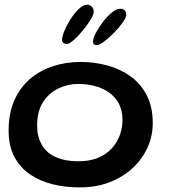

<svg xmlns="http://www.w3.org/2000/svg" viewBox="-20 -766 782 812"><path d="M315.5 26.5Q257.5 26.5 203.8 13.5Q150 0.5 107.8 -28Q65.5 -56.5 41 -102.2Q16.5 -148 16.5 -214Q16.5 -286.5 40.2 -340.8Q64 -395 106 -431.2Q148 -467.5 203.2 -485.8Q258.5 -504 321.5 -504Q378.5 -504 433 -489.5Q487.5 -475 531 -444Q574.5 -413 600.2 -363.8Q626 -314.5 626 -245Q626 -192.5 604.8 -144Q583.5 -95.5 543.2 -57.2Q503 -19 445.8 3.8Q388.5 26.5 315.5 26.5ZM311 -84Q362 -84 397.5 -99.8Q433 -115.5 455.2 -141.2Q477.5 -167 487.8 -197.5Q498 -228 498 -258Q498 -300 481.8 -329.2Q465.5 -358.5 438.8 -376.5Q412 -394.5 379 -402.8Q346 -411 311.5 -411Q266.5 -411 226.5 -391.8Q186.5 -372.5 161.8 -333.8Q137 -295 137 -236Q137 -188 156.8 -153.8Q176.5 -119.5 215.5 -101.8Q254.5 -84 311 -84ZM263 -580Q254.5 -580 248.5 -584Q242.5 -588 242.5 -598Q242.5 -612 252.8 -636.5Q263 -661 279.2 -686.2Q295.5 -711.5 314 -728.8Q332.5 -746 349 -746Q361 -746 368.8 -737.2Q376.5 -728.5 376.5 -716.5Q376.5 -705 363 -682.8Q349.5 -660.5 330 -636.8Q310.5 -613 291.8 -596.5Q273 -580 263 -580ZM390 -575Q381.5 -575 377.5 -578Q373.5 -581 373.5 -591Q373.5 -603.5 385 -626Q396.5 -648.5 414.5 -672.2Q432.5 -696 452.2 -712.5Q472 -729 488.5 -729Q500.5 -729 507.2 -722.2Q514 -715.5 514 -703.5Q514 -692 499 -670.8Q484 -649.5 462.2 -627.5Q440.5 -605.5 420.2 -590.2Q400 -575 390 -575Z"/></svg>

Font: Gluten
Style: Regular
Weight: 400
Designer: Tyler Finck
Foundry: Etcetera Type Company
Version: Version 1.300